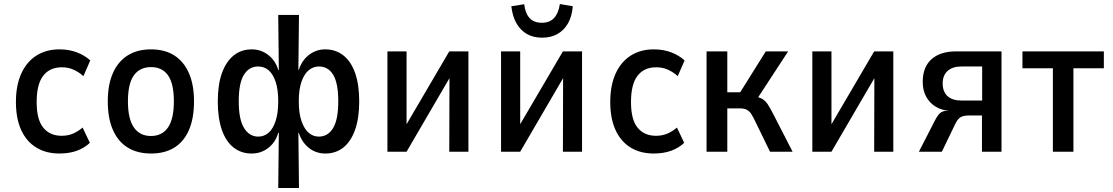

<svg xmlns="http://www.w3.org/2000/svg" viewBox="-20 -753 5522 953"><path d="M275 9Q208 9 159.5 -21Q111 -51 85 -108Q59 -165 59 -247Q59 -329 85.5 -387.5Q112 -446 160.5 -477Q209 -508 275 -508Q323 -508 362 -493Q401 -478 428 -453L394 -375Q372 -395 345.5 -407Q319 -419 287 -419Q227 -419 194.5 -377Q162 -335 162 -246Q162 -159 195 -119Q228 -79 286 -79Q319 -79 345 -91Q371 -103 390 -120L426 -44Q400 -19 362 -5Q324 9 275 9Z M730 9Q662 9 614 -20.5Q566 -50 540.5 -108Q515 -166 515 -250Q515 -333 540.5 -390.5Q566 -448 614 -478Q662 -508 729 -508Q798 -508 845 -478Q892 -448 917.5 -390.5Q943 -333 943 -250Q943 -166 918 -108Q893 -50 845.5 -20.5Q798 9 730 9ZM729 -78Q785 -78 814 -120.5Q843 -163 843 -250Q843 -338 814 -379Q785 -420 730 -420Q674 -420 644.5 -379Q615 -338 615 -250Q615 -163 644.5 -120.5Q674 -78 729 -78Z M1361 180 1364 -94H1361Q1348 -47 1312 -19Q1276 9 1229 9Q1177 9 1139 -21Q1101 -51 1081 -109Q1061 -167 1061 -249Q1061 -333 1081.5 -390Q1102 -447 1139.5 -477.5Q1177 -508 1230 -508Q1275 -508 1311 -480.5Q1347 -453 1361 -406H1364L1361 -679H1464L1461 -406H1463Q1478 -453 1513.5 -480.5Q1549 -508 1594 -508Q1647 -508 1685 -477.5Q1723 -447 1743 -389.5Q1763 -332 1763 -249Q1763 -167 1742.5 -109Q1722 -51 1684.5 -21Q1647 9 1595 9Q1548 9 1513 -19Q1478 -47 1463 -94H1461L1464 180ZM1262 -75Q1291 -75 1313 -94Q1335 -113 1348 -152.5Q1361 -192 1361 -250Q1361 -309 1348 -347.5Q1335 -386 1313 -404.5Q1291 -423 1261 -423Q1216 -423 1190.5 -381.5Q1165 -340 1165 -250Q1165 -160 1191.5 -117.5Q1218 -75 1262 -75ZM1562 -75Q1608 -75 1633.5 -117.5Q1659 -160 1659 -250Q1659 -340 1634 -381.5Q1609 -423 1563 -423Q1535 -423 1512.5 -404.5Q1490 -386 1476.5 -347.5Q1463 -309 1463 -250Q1463 -191 1476.5 -152Q1490 -113 1512 -94Q1534 -75 1562 -75Z M1903 0V-498H1998V-116H1986L2210 -498H2305V0H2210L2211 -384H2222L1998 0Z M2467 0V-498H2562V-116H2550L2774 -498H2869V0H2774L2775 -384H2786L2562 0ZM2671 -566Q2628 -566 2596.5 -583.5Q2565 -601 2544.5 -635.5Q2524 -670 2518 -722L2582 -732Q2587 -687 2608.5 -663.5Q2630 -640 2670 -640Q2708 -640 2730 -663.5Q2752 -687 2759 -733L2823 -722Q2819 -672 2799.5 -637.5Q2780 -603 2747.5 -584.5Q2715 -566 2671 -566Z M3225 9Q3158 9 3109.5 -21Q3061 -51 3035 -108Q3009 -165 3009 -247Q3009 -329 3035.5 -387.5Q3062 -446 3110.5 -477Q3159 -508 3225 -508Q3273 -508 3312 -493Q3351 -478 3378 -453L3344 -375Q3322 -395 3295.5 -407Q3269 -419 3237 -419Q3177 -419 3144.5 -377Q3112 -335 3112 -246Q3112 -159 3145 -119Q3178 -79 3236 -79Q3269 -79 3295 -91Q3321 -103 3340 -120L3376 -44Q3350 -19 3312 -5Q3274 9 3225 9Z M3487 0V-498H3590V-295H3654L3781 -498H3892L3732 -253L3720 -276Q3748 -271 3763.5 -262Q3779 -253 3790.5 -235.5Q3802 -218 3817 -189L3914 0H3802L3728 -152Q3718 -173 3709.5 -186.5Q3701 -200 3688 -207.5Q3675 -215 3652 -215H3590V0Z M4012 0V-498H4107V-116H4095L4319 -498H4414V0H4319L4320 -384H4331L4107 0Z M4541 0 4619 -152Q4633 -180 4646 -191.5Q4659 -203 4680 -203H4687L4685 -204Q4655 -206 4626 -222.5Q4597 -239 4578.5 -270.5Q4560 -302 4560 -347Q4560 -420 4603.5 -459Q4647 -498 4726 -498H4951V0H4854V-180H4792Q4766 -180 4751 -173Q4736 -166 4723 -141L4655 0ZM4752 -254H4855V-423H4752Q4708 -423 4683.5 -401Q4659 -379 4659 -339Q4659 -298 4683 -276Q4707 -254 4752 -254Z M5206 0V-414H5055V-498H5459V-414H5308V0Z"/></svg>

Font: Nunito Sans 7pt Condensed SemiBold
Style: Regular
Weight: 600
Width: 3
Designer: Vernon Adams
Foundry: Vernon Adams
Version: Version 3.101;gftools[0.9.27]